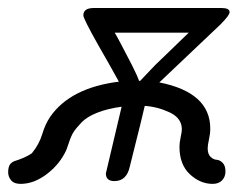

<svg xmlns="http://www.w3.org/2000/svg" viewBox="-27 -450 588 475"><path d="M-6.8 -23.9Q-6.8 -37.1 -2 -43.5Q2.9 -49.8 10.5 -52Q18.1 -54.2 30 -59.1Q42 -64 51.8 -70.8Q69.8 -92.8 77.4 -117.9Q85 -143.1 97.2 -161.1Q147 -232.9 267.1 -248Q245.1 -288.1 215.8 -338.9Q178.7 -404.8 179.2 -412.1Q179.2 -430.2 205.1 -430.2H521Q541 -430.2 541 -419.9Q541 -412.1 518.1 -389.2Q518.1 -389.2 367.2 -246.1Q493.2 -221.2 493.2 -131.8Q493.2 -119.6 490 -105.2Q486.8 -90.8 486.8 -83Q486.8 -68.8 493.9 -62Q501 -55.2 509 -54.7Q517.1 -54.2 523.9 -47.1Q530.8 -40 530.8 -25.9Q530.8 -12.7 522.5 -3.9Q514.2 4.9 499 4.9Q468.3 4.9 442.6 -19Q417 -43 417 -86.9Q417 -96.7 419.9 -110.4Q422.9 -124 422.9 -129.9Q422.9 -157.7 392.8 -171.9Q362.8 -186 331.1 -188Q328.1 -172.9 293.9 -37.1Q286.1 -2 255.9 -2Q234.9 -2 234.9 -21L273.9 -186Q238.8 -181.2 213.4 -171.1Q188 -161.1 174.6 -147Q161.1 -132.8 155 -123.3Q148.9 -113.8 143.6 -97.4Q138.2 -81.1 137.2 -79.1Q121.1 -43.9 89.1 -19.5Q57.1 4.9 23.9 4.9Q7.8 4.9 0.5 -3.9Q-6.8 -12.7 -6.8 -23.9ZM256.8 -369.1Q257.8 -368.2 272 -341.6Q286.1 -314.9 299.6 -288.6Q313 -262.2 316.9 -250H319.8L356 -288.1L439.9 -369.1Z"/></svg>

Font: CMU Typewriter Text
Style: Italic
Weight: 500
Italic angle: -14.04°
Version: Version 0.7.0